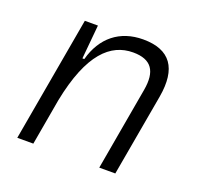

<svg xmlns="http://www.w3.org/2000/svg" viewBox="-98 -637 782 747"><g transform="rotate(20 293.0 -263.5)"><path d="M44.4 0H110.8L144.5 -191.9C185.1 -396.5 262.2 -466.3 355 -466.3C431.2 -466.3 458.5 -425.3 444.3 -344.2L383.8 0H450.2L510.3 -340.3C531.7 -463.4 486.8 -527.3 374.5 -527.3C277.8 -527.3 210.4 -472.7 184.6 -377H176.8L189.9 -517.6H135.7Z"/></g></svg>

Font: Cascadia Code NF Light
Style: Italic
Weight: 300
Italic angle: -10°
Monospace: yes
Designer: Aaron Bell
Foundry: Saja Typeworks
Version: Version 2404.023